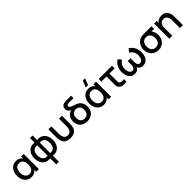

<svg xmlns="http://www.w3.org/2000/svg" viewBox="453 -2706 4842 4842"><g transform="rotate(-45 2874.0 -285.0)"><path d="M286.5 15C361.5 15 423 -17 459 -71.5V0H552V-540H459V-469.5C423.5 -523.5 364.5 -555 289.5 -555C134.5 -555 40 -433.5 40 -270C40 -108.5 133.5 15 286.5 15ZM301 -79.5C198 -79.5 151 -164 151 -269.5C151 -384.5 204.5 -460.5 302.5 -460.5C401 -460.5 445.5 -382.5 445.5 -270.5C445.5 -158.5 401.5 -79.5 301 -79.5Z M1040 225V9.5C1198 34.5 1324 -70.5 1324 -269.5C1324 -468.5 1198 -574.5 1040 -549.5V-713H946V-549.5C788 -574.5 662 -468.5 662 -269.5C662 -70.5 788 34.5 946 9.5V225ZM1040 -454.5C1148 -472.5 1217 -405.5 1217 -269.5C1217 -134 1144.5 -67.5 1040 -85ZM946 -85C841.5 -67.5 769 -136 769 -269.5C769 -403.5 838 -472.5 946 -454.5Z M1430.5 -246.5C1430.5 -134 1460 14.5 1673 14.5C1886 14.5 1915 -134 1915 -246.5V-540H1809V-274.5C1809 -190.5 1787.5 -84.5 1673 -84.5C1558 -84.5 1536.5 -190.5 1536.5 -274.5V-540H1430.5Z M2271 14.5C2434.5 14.5 2538 -92.5 2538 -247C2538 -361 2481 -449.5 2385 -487.5C2284.5 -525.5 2191.5 -543.5 2191.5 -598.5C2191.5 -623.5 2209.5 -638 2234.5 -644.5C2249 -648.5 2266 -649 2287.5 -649H2434.5V-735H2264C2237 -735 2220 -735 2201.5 -731.5C2114 -718.5 2087 -656 2087 -603C2087 -537.5 2128 -498.5 2181.5 -471.5C2071.5 -452 2008.5 -357.5 2008.5 -238.5C2008.5 -86.5 2111.5 14.5 2271 14.5ZM2273.5 -84C2179 -84 2128 -144.5 2128 -247C2128 -346 2176.5 -409.5 2273.5 -409.5C2368.5 -409.5 2419 -347.5 2419 -247.5C2419 -148.5 2370 -84 2273.5 -84Z M2842.5 -620H2924.5L2996 -795H2914ZM2864.5 15C2939.5 15 3001 -17 3037 -71.5V0H3130V-540H3037V-469.5C3001.5 -523.5 2942.5 -555 2867.5 -555C2712.5 -555 2618 -433.5 2618 -270C2618 -108.5 2711.5 15 2864.5 15ZM2879 -79.5C2776 -79.5 2729 -164 2729 -269.5C2729 -384.5 2782.5 -460.5 2880.5 -460.5C2979 -460.5 3023.5 -382.5 3023.5 -270.5C3023.5 -158.5 2979.5 -79.5 2879 -79.5Z M3537.5 4.5C3574 10.5 3636 10.5 3674.5 0V-88.5C3646.5 -84 3613.5 -82.5 3586 -84.5C3561.5 -87.5 3538.5 -96.5 3525 -120.5C3511.5 -143.5 3514 -172.5 3514 -217.5V-446H3698.5V-540H3225V-446H3409.5V-212.5C3409.5 -148 3405 -106.5 3430.5 -63.5C3457.5 -18 3496.5 -2.5 3537.5 4.5Z M3965.5 15.5C4027 15.5 4084 -9.5 4112 -75C4139.5 -9.5 4197 15.5 4258.5 15.5C4394 15.5 4467 -100 4467 -250.5C4467 -380 4415 -491 4308 -555L4238 -470.5C4319.5 -414.5 4356 -354.5 4356 -255.5C4356 -161 4320 -84 4245 -84C4167 -84 4160.5 -166 4160.5 -268.5V-342.5H4063V-268.5C4063 -167 4057 -84 3978.5 -84C3905.5 -84 3867.5 -158 3867.5 -255.5C3867.5 -351.5 3902 -412.5 3986 -470.5L3916 -555C3811 -492 3756.5 -382.5 3756.5 -251C3756.5 -102.5 3828 15.5 3965.5 15.5Z M4811.5 15C4970 15 5076.5 -104.5 5076.5 -263C5076.5 -336 5052 -400.5 5015 -446H5106.5V-540H4878C4824.5 -540 4781.5 -540 4748.5 -533C4625 -506.5 4547 -401 4547 -263C4547 -105.5 4652 15 4811.5 15ZM4811.5 -83.5C4712 -83.5 4658 -156 4658 -263C4658 -362 4707.5 -441.5 4811.5 -441.5C4912.5 -441 4965.5 -365.5 4965.5 -263C4965.5 -159.5 4913.5 -83.5 4811.5 -83.5Z M5308.5 0V-281C5308.5 -409 5370.5 -455.5 5445.5 -455.5C5560.5 -455.5 5582 -349.5 5582 -265.5V0H5688V-300C5688 -383.5 5660.5 -554.5 5474.5 -554.5C5396 -554.5 5335.5 -525 5296 -475.5V-540H5202.5V0Z"/></g></svg>

Font: Manrope SemiBold
Style: Regular
Weight: 600
Designer: Mikhail Sharanda
Foundry: Mikhail Sharanda
Version: Version 4.505